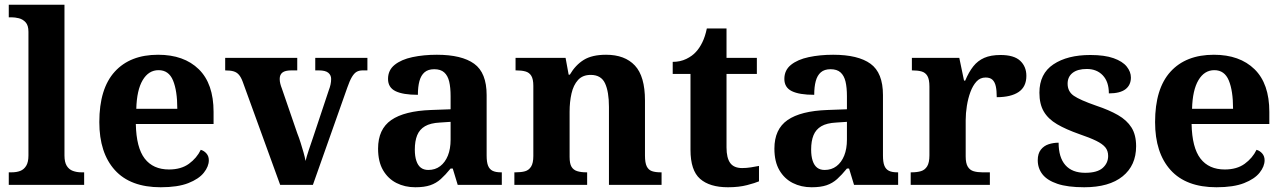

<svg xmlns="http://www.w3.org/2000/svg" viewBox="-20 -780 5418 810"><path d="M17 0V-53H29Q50 -53 65.5 -59Q81 -65 90.5 -80.5Q100 -96 100 -124V-646Q100 -673 88 -686Q76 -699 59.5 -703Q43 -707 29 -707H17V-760H252V-124Q252 -96 261.5 -80.5Q271 -65 287.5 -59Q304 -53 323 -53H335V0Z M658 10Q530 10 464.5 -62.5Q399 -135 399 -265Q399 -406 464 -477.5Q529 -549 647 -549Q756 -549 818.5 -488Q881 -427 881 -308V-257H553Q555 -157 590.5 -111Q626 -65 693 -65Q744 -65 777 -89Q810 -113 827 -148Q841 -144 851 -132.5Q861 -121 861 -104Q861 -78 840 -51.5Q819 -25 774.5 -7.5Q730 10 658 10ZM728 -321Q728 -397 710 -440.5Q692 -484 649 -484Q607 -484 582 -442Q557 -400 555 -321Z M1004 -435Q997 -454 988 -464.5Q979 -475 965.5 -479Q952 -483 930 -483V-536H1234V-483H1209Q1183 -483 1171.5 -474Q1160 -465 1160 -447Q1160 -437 1162.5 -427Q1165 -417 1169 -407L1234 -218Q1242 -198 1248.5 -177Q1255 -156 1260.5 -137Q1266 -118 1269 -101Q1274 -121 1283 -148Q1292 -175 1300 -198L1367 -399Q1372 -412 1374.5 -423.5Q1377 -435 1377 -447Q1377 -463 1365 -473Q1353 -483 1325 -483H1310V-536H1530V-483H1510Q1495 -483 1484.5 -477Q1474 -471 1464.5 -455Q1455 -439 1445 -410L1300 0H1162Z M1732 10Q1688 10 1652.5 -8Q1617 -26 1596 -62Q1575 -98 1575 -153Q1575 -235 1630.5 -273.5Q1686 -312 1799 -316L1881 -319V-374Q1881 -411 1875 -436Q1869 -461 1854 -474.5Q1839 -488 1812 -488Q1786 -488 1771 -475Q1756 -462 1749.5 -438Q1743 -414 1743 -380Q1680 -380 1648.5 -395.5Q1617 -411 1617 -447Q1617 -484 1645 -506.5Q1673 -529 1720 -539Q1767 -549 1823 -549Q1928 -549 1980.5 -511Q2033 -473 2033 -379V-124Q2033 -96 2039 -81Q2045 -66 2058 -59.5Q2071 -53 2093 -53H2097V0H1911L1890 -69H1881Q1859 -42 1839.5 -24.5Q1820 -7 1795 1.5Q1770 10 1732 10ZM1787 -63Q1816 -63 1837 -79Q1858 -95 1869.5 -123.5Q1881 -152 1881 -191V-266L1836 -263Q1796 -261 1773 -247.5Q1750 -234 1740 -209.5Q1730 -185 1730 -149Q1730 -121 1736.5 -101.5Q1743 -82 1755.5 -72.5Q1768 -63 1787 -63Z M2150 0V-53H2156Q2179 -53 2195 -57.5Q2211 -62 2220.5 -77Q2230 -92 2230 -122V-418Q2230 -446 2221.5 -460Q2213 -474 2197 -478.5Q2181 -483 2159 -483H2155V-536H2366L2379 -465H2384Q2408 -506 2443 -527.5Q2478 -549 2537 -549Q2616 -549 2658.5 -503.5Q2701 -458 2701 -356V-124Q2701 -93 2708.5 -78Q2716 -63 2730.5 -58Q2745 -53 2767 -53H2771V0H2549V-329Q2549 -393 2532.5 -428.5Q2516 -464 2472 -464Q2438 -464 2418.5 -442.5Q2399 -421 2391 -385.5Q2383 -350 2383 -309V-118Q2383 -90 2391 -76.5Q2399 -63 2415 -58Q2431 -53 2453 -53H2457V0Z M3051 10Q2974 10 2933.5 -25.5Q2893 -61 2893 -148V-468H2818V-519Q2850 -519 2875.5 -531.5Q2901 -544 2916 -561Q2931 -577 2943 -601.5Q2955 -626 2962 -660H3045V-536H3173V-468H3045V-158Q3045 -114 3060.5 -92.5Q3076 -71 3111 -71Q3130 -71 3148 -74Q3166 -77 3182 -80V-15Q3166 -8 3131.5 1Q3097 10 3051 10Z M3404 10Q3360 10 3324.5 -8Q3289 -26 3268 -62Q3247 -98 3247 -153Q3247 -235 3302.5 -273.5Q3358 -312 3471 -316L3553 -319V-374Q3553 -411 3547 -436Q3541 -461 3526 -474.5Q3511 -488 3484 -488Q3458 -488 3443 -475Q3428 -462 3421.5 -438Q3415 -414 3415 -380Q3352 -380 3320.5 -395.5Q3289 -411 3289 -447Q3289 -484 3317 -506.5Q3345 -529 3392 -539Q3439 -549 3495 -549Q3600 -549 3652.5 -511Q3705 -473 3705 -379V-124Q3705 -96 3711 -81Q3717 -66 3730 -59.5Q3743 -53 3765 -53H3769V0H3583L3562 -69H3553Q3531 -42 3511.5 -24.5Q3492 -7 3467 1.5Q3442 10 3404 10ZM3459 -63Q3488 -63 3509 -79Q3530 -95 3541.5 -123.5Q3553 -152 3553 -191V-266L3508 -263Q3468 -261 3445 -247.5Q3422 -234 3412 -209.5Q3402 -185 3402 -149Q3402 -121 3408.5 -101.5Q3415 -82 3427.5 -72.5Q3440 -63 3459 -63Z M3822 0V-53H3826Q3849 -53 3865.5 -58Q3882 -63 3891.5 -78.5Q3901 -94 3901 -125V-415Q3901 -445 3892.5 -459.5Q3884 -474 3868 -478.5Q3852 -483 3830 -483H3827V-536H4027L4047 -440H4052Q4067 -476 4086 -500Q4105 -524 4132.5 -536Q4160 -548 4201 -548Q4258 -548 4284 -523.5Q4310 -499 4310 -460Q4310 -414 4277.5 -392Q4245 -370 4185 -370Q4185 -398 4181 -416Q4177 -434 4167 -443.5Q4157 -453 4138 -453Q4115 -453 4099.5 -436Q4084 -419 4074 -392Q4064 -365 4059 -333.5Q4054 -302 4054 -273V-120Q4054 -91 4063 -76.5Q4072 -62 4088 -57.5Q4104 -53 4124 -53H4156V0Z M4554 10Q4484 10 4441 -4.5Q4398 -19 4378 -44.5Q4358 -70 4358 -104Q4358 -132 4371 -148.5Q4384 -165 4404 -171.5Q4424 -178 4446 -178Q4446 -116 4474.5 -83.5Q4503 -51 4558 -51Q4609 -51 4632 -71.5Q4655 -92 4655 -122Q4655 -144 4643 -158.5Q4631 -173 4604.5 -186Q4578 -199 4534 -214Q4477 -234 4439.5 -256Q4402 -278 4383.5 -309.5Q4365 -341 4365 -389Q4365 -469 4424 -508.5Q4483 -548 4580 -548Q4640 -548 4678 -534.5Q4716 -521 4733.5 -499Q4751 -477 4751 -453Q4751 -421 4728 -403.5Q4705 -386 4658 -386Q4658 -435 4632.5 -462Q4607 -489 4565 -489Q4526 -489 4505 -472.5Q4484 -456 4484 -427Q4484 -394 4510 -376Q4536 -358 4605 -334Q4659 -316 4696.5 -294.5Q4734 -273 4753.5 -242Q4773 -211 4773 -163Q4773 -82 4716 -36Q4659 10 4554 10Z M5112 10Q4984 10 4918.5 -62.5Q4853 -135 4853 -265Q4853 -406 4918 -477.5Q4983 -549 5101 -549Q5210 -549 5272.5 -488Q5335 -427 5335 -308V-257H5007Q5009 -157 5044.5 -111Q5080 -65 5147 -65Q5198 -65 5231 -89Q5264 -113 5281 -148Q5295 -144 5305 -132.5Q5315 -121 5315 -104Q5315 -78 5294 -51.5Q5273 -25 5228.5 -7.5Q5184 10 5112 10ZM5182 -321Q5182 -397 5164 -440.5Q5146 -484 5103 -484Q5061 -484 5036 -442Q5011 -400 5009 -321Z"/></svg>

Font: Noto Serif Myanmar
Style: Regular
Weight: 400
Designer: Ben Mitchell and the Monotype Design Team
Foundry: Monotype Imaging Inc.
Version: Version 2.106